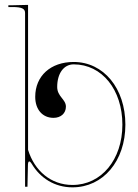

<svg xmlns="http://www.w3.org/2000/svg" viewBox="-20 -782 578 804"><path d="M85 0H95L97 -93C97.5 -103 100 -106 102.5 -106C105.5 -106 109.5 -101.5 112.5 -96.5C148.5 -36 209 2.5 283.5 2.5C412 2.5 505 -108 505 -260C505 -412 414 -522.5 288.5 -522.5C192 -522.5 127.5 -464 127.5 -376.5C127.5 -323.5 158 -288.5 204 -288.5C235 -288.5 256 -307.5 256 -335.5C256 -366.5 219.5 -377.5 219.5 -418C219.5 -474.5 247 -512.5 288.5 -512.5C407 -512.5 492.5 -406.5 492.5 -260C492.5 -113.5 404.5 -7.5 283.5 -7.5C193 -7.5 124.5 -67 97.5 -154.5V-761.5L32.5 -760H15V-752.5H32.5C71 -752.5 85 -746 85 -727.5Z"/></svg>

Font: ZnikomitNo24
Style: Regular
Weight: 500
Designer: gluk
Foundry: gluk
Version: Version 0.55